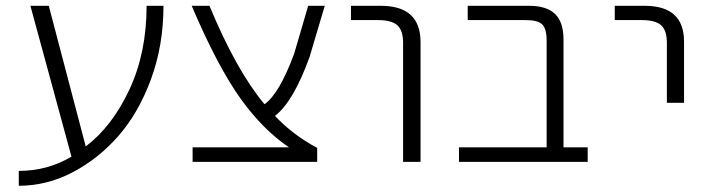

<svg xmlns="http://www.w3.org/2000/svg" viewBox="-20 -542 2376 644"><path d="M267.6 -50.8Q356.4 -118.2 414.1 -241.7Q471.7 -365.2 471.7 -522.5H528.3Q528.3 -390.6 486.8 -277.3Q445.3 -164.1 377.9 -86.9Q310.5 -9.8 224.1 35.6Q137.7 81.1 43 81.1V31.2Q139.6 31.2 219.7 -16.6L82 -522.5H143.6Z M949.2 -47.9Q862.3 -106.4 787.1 -210.9Q709 -320.3 623 -522.5H682.6Q772.5 -305.7 867.2 -192.4Q917 -227.5 966.8 -362.3L1013.7 -522.5H1069.3L1018.6 -351.6Q963.9 -200.2 902.3 -153.3Q961.9 -89.8 1043.9 -45.9V1H626V-47.9Z M1157.2 -474.6V-522.5H1257.8Q1389.6 -522.5 1390.6 -402.3V1H1332V-398.4Q1332 -439.5 1313 -457Q1293.9 -474.6 1248 -474.6Z M1813.5 -406.2Q1813.5 -445.3 1798.8 -460Q1784.2 -474.6 1744.1 -474.6H1548.8V-522.5H1754.9Q1813.5 -522.5 1841.8 -495.1Q1870.1 -467.8 1870.1 -409.2V-47.9H1951.2V1H1519.5V-47.9H1813.5Z M2042 -474.6V-522.5H2142.6Q2274.4 -522.5 2274.4 -402.3V-197.3H2216.8V-398.4Q2216.8 -439.5 2197.8 -457Q2178.7 -474.6 2132.8 -474.6Z"/></svg>

Font: Gen Shin Gothic Light
Style: Regular
Weight: 200
Designer: [Source Han Sans]
Ryoko NISHIZUKA  (kana & ideographs); Paul D. Hunt (Latin, Greek & Cyrillic); Wenlong ZHANG  (bopomofo
Version: Version 1.002.20150607